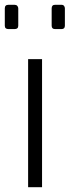

<svg xmlns="http://www.w3.org/2000/svg" viewBox="-35 -779 290 799"><path d="M82 0V-533H140V0ZM194 -658Q180 -658 180 -672V-744Q180 -759 194 -759H221Q228 -759 231.5 -754.5Q235 -750 235 -744V-672Q235 -658 221 -658ZM0 -658Q-15 -658 -15 -672V-744Q-15 -759 0 -759H26Q33 -759 37 -754.5Q41 -750 41 -744V-672Q41 -658 26 -658Z"/></svg>

Font: Exo Thin Light
Style: Regular
Weight: 300
Version: Version 2.000